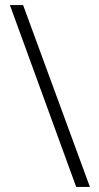

<svg xmlns="http://www.w3.org/2000/svg" viewBox="-20 -735 388 756"><path d="M71 -715 334 1H280L19 -715Z"/></svg>

Font: Noto Sans Khmer UI Condensed Light
Style: Regular
Weight: 300
Width: 3
Designer: Danh Hong and the Monotype Design Team
Foundry: Monotype Imaging Inc.
Version: Version 2.002; ttfautohint (v1.8.4.7-5d5b)